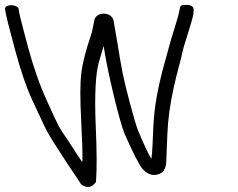

<svg xmlns="http://www.w3.org/2000/svg" viewBox="-82 -707 965 777"><path d="M-61.7 -671 -59.4 -657C-56.4 -638.9 -43.6 -588.8 -20.7 -504C2 -420.2 24.6 -353.9 47.5 -304.4C69.5 -257.3 85.7 -222.5 96.1 -200C114.7 -159.1 151.9 -105.2 172 -73.5C197.6 -32.9 222 0.6 245.7 38C245.7 38 245.8 37.7 245.8 37.7C245.8 37.7 246 38 246 38C254 46.1 269.8 52.8 285.2 47.7C290.9 45.4 295.3 41.9 299.4 37.5C303.1 33.9 306.2 31.6 306.6 26.1C310.3 -20.5 309.9 -94.6 305.5 -195C300 -323.3 304.9 -411.6 318.9 -458C325.6 -481 331.5 -500.2 337.4 -521.1L342.8 -488.2C354.6 -417.3 397.1 -228.9 422.2 -165.3C454.6 -92.2 477.2 -47 492.7 -26.2C504.6 -11.5 520 -0.1 539.1 1C547.3 1.4 555 0 562 -2.7C565.9 -4.4 569.6 -6.5 573.1 -9C573.1 -9 573.6 -9.4 573.6 -9.4C573.6 -9.4 574.2 -9 574.2 -9C584.1 -18.4 589.1 -31.7 590.6 -47.9C591.7 -65.5 593.2 -104.1 595.3 -163.9C597.5 -222.3 606.1 -285.6 621.2 -353.7C636.3 -422.6 645.9 -446.7 657.4 -500.3C662.6 -525.8 695.2 -618.3 700.3 -649.1L700.3 -649.4L701.3 -660.2C702.5 -667 702.3 -673.6 697.2 -680.3C693 -683.9 686.3 -686 679.7 -687.1C673.3 -686.8 665.7 -686.7 658.6 -687.2C651.8 -685.2 648.3 -681.4 646.8 -677.8L644.6 -666.5L644.4 -667C641.9 -642.9 608.9 -547.1 602.9 -521C589.3 -467.9 579.9 -443 563.6 -371.8C542.7 -276.8 539.2 -230.4 535.4 -122.8C534.3 -97.2 532.7 -77.7 530.6 -63.8C517.3 -86.3 498.9 -125.1 477.2 -177.6C470.8 -193.1 459.2 -231.5 443.3 -291.1C412.5 -408 411.4 -423.6 392.4 -537.5C384.8 -583 379.9 -611.2 377.7 -622.7C375.7 -632.1 370.5 -640.9 359.6 -646.7C352.6 -650 344.6 -651.8 336.9 -651.8C323.1 -651.8 313.8 -646.1 308 -640.6C305.1 -637.5 302.9 -634.3 301.4 -631C301.4 -631 301.3 -630.7 301.3 -630.7C301.3 -630.7 301.1 -631 301.1 -631C296.8 -613.6 292.9 -586.9 288.2 -570.8C266.3 -507 252.4 -454.3 247.1 -413.2C242.1 -370.6 241.9 -307.2 246.4 -222.5C250.7 -139.4 252.4 -84.3 251.5 -58.4C251.2 -55.6 251.1 -54.3 250.7 -50.8C249.9 -52 246.7 -57 244.7 -60C229.8 -80.9 209.5 -114.8 193.4 -138.4C156.9 -190.8 155.3 -193.7 109.2 -296.3C79.8 -360.2 54.3 -432 32.4 -512.7C10.2 -594.9 -2.3 -644 -4.4 -657L-6.7 -671C-8.1 -679.2 -21.7 -686 -36.7 -686C-51.8 -686 -63.1 -679.2 -61.7 -671Z"/></svg>

Font: MewTooHand
Style: BdLta
Weight: 400
Designer: Mew Too, Robert Jablonski
Version: Version 0.77